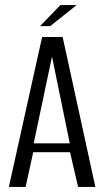

<svg xmlns="http://www.w3.org/2000/svg" viewBox="-20 -737 411 757"><path d="M15 0 146 -591H227L356 0H288L256 -137H111L81 0ZM113 -172H255L185 -514ZM138 -634 218 -717H282L178 -634Z"/></svg>

Font: Alumni Sans
Style: Regular
Weight: 400
Designer: Robert E. Leuschke
Foundry: Robert E. Leuschke
Version: Version 1.018